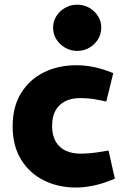

<svg xmlns="http://www.w3.org/2000/svg" viewBox="-20 -810 533 838"><path d="M310.9 8.5Q234 8.5 171.3 -22.7Q108.6 -54 71.9 -113.7Q35.2 -173.4 35.2 -258.4Q35.2 -344.9 72.4 -404.4Q109.6 -463.9 172.3 -494.6Q235 -525.3 312.9 -525.3Q347.9 -525.3 382.1 -518.8Q416.3 -512.3 447.8 -500.9L474.3 -490.8L443.9 -366.9L411.9 -373.4Q391.3 -377.9 371.1 -379.9Q350.8 -381.9 329.8 -381.9Q293.2 -381.9 265.6 -368.6Q238 -355.3 222.7 -328.4Q207.4 -301.5 207.4 -260.4Q207.4 -219.3 223.2 -192.2Q239 -165 267.1 -152.2Q295.2 -139.4 331.3 -139.4Q349.4 -139.4 370.9 -141.2Q392.4 -142.9 420.4 -147.4L453.8 -153L481.3 -30L452.8 -19Q417.3 -5.5 380.9 1.5Q344.4 8.5 310.9 8.5ZM316.9 -587.8Q288.7 -587.8 264.3 -601.8Q240 -615.8 225.8 -638.6Q211.7 -661.5 211.7 -689.5Q211.7 -716.9 225.9 -739.5Q240.1 -762.2 264.3 -775.9Q288.5 -789.6 316.7 -789.6Q346.2 -789.6 369.9 -775.9Q393.6 -762.2 407.8 -739.5Q422 -716.9 422 -689.5Q422 -661.5 407.9 -638.6Q393.8 -615.8 370.1 -601.8Q346.4 -587.8 316.9 -587.8Z"/></svg>

Font: REM Medium
Style: Regular
Weight: 500
Designer: Octavio Pardo
Foundry: Ashler Design
Version: Version 1.005;gftools[0.9.28]